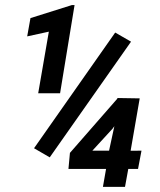

<svg xmlns="http://www.w3.org/2000/svg" viewBox="-20 -732 627 752"><path d="M215.3 -366.7H129.6L171.3 -608L86.5 -589.5L99.3 -661.1L261.4 -712.1H272ZM174.8 -115.7 113.3 -151.4 431.2 -604.5 493.2 -568.8ZM491.6 -141.5 534.2 -141.9 520.6 -70.3H482.4L469.6 0H383.1L395.4 -70.3H248.1L253.9 -133.2L439.8 -345.9V-348.1L527.2 -346.7ZM341.8 -141.9H407.2L427.9 -237.8L420.9 -228.1Z"/></svg>

Font: Roboto Mono
Style: Bold Italic
Weight: 700
Designer: Google
Version: Version 2.000985; 2015; ttfautohint (v1.3)